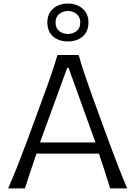

<svg xmlns="http://www.w3.org/2000/svg" viewBox="-20 -1050 755 1070"><path d="M25.2 0H118.9Q133.9 -46.9 150.2 -96.2Q166.5 -145.5 183.2 -193.9H531.3Q547.6 -146.4 563.5 -96.7Q579.4 -47 593.8 0H689Q663.2 -59.5 638.1 -124.6Q612.9 -189.8 590.2 -251.3L496.9 -506.6Q471.8 -575.7 453.2 -631Q434.5 -686.3 418.5 -743.5H300.3Q283.9 -687.5 264.7 -631.8Q245.6 -576 220 -507L126.2 -252.2Q104 -192.3 77.8 -126.1Q51.6 -59.9 25.2 0ZM512.1 -256.1H202.8L354.4 -671.6H362.3ZM357.7 -860.4Q328.5 -861.7 309.1 -877.4Q289.6 -893.1 289.6 -925.3Q289.6 -955 309.2 -971.5Q328.9 -988 358.7 -989.2Q387.9 -988 407.6 -971.4Q427.3 -954.8 427.3 -925.3Q427.3 -893.1 407.6 -877.4Q387.9 -861.7 357.7 -860.4ZM357.7 -819.1Q408.6 -819.1 440.8 -846.6Q473 -874 473 -925.5Q473 -972.6 440.8 -1001.4Q408.7 -1030.1 358.7 -1030.1Q307.8 -1030.1 275.8 -1001.7Q243.9 -973.3 243.9 -925.5Q243.9 -874.6 275.8 -846.8Q307.7 -819.1 357.7 -819.1Z"/></svg>

Font: Pinar-VF-FD
Style: Regular
Weight: 300
Designer: Amin Abedi
Version: Version 3.0